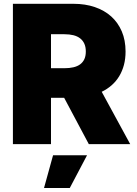

<svg xmlns="http://www.w3.org/2000/svg" viewBox="-20 -747 708 995"><path d="M360.8 -727.3Q421.5 -727.3 471.2 -710.4Q521 -693.5 556.3 -661.8Q591.6 -630 611.2 -584.2Q630.7 -538.4 630.7 -480.1Q630.7 -442.5 622.2 -410.3Q613.6 -378.2 597.7 -351.9Q581.7 -325.6 558.8 -305.4Q535.9 -285.2 507.1 -271.3L654.8 0H440.3L312.5 -240.1H244.3V0H46.9V-727.3ZM313.9 -393.5Q339.8 -393.5 360.4 -398.3Q381 -403.1 395.2 -413.5Q409.4 -424 417.1 -440.3Q424.7 -456.7 424.7 -480.1Q424.7 -503.6 417.1 -520.4Q409.4 -537.3 395.2 -548.3Q381 -559.3 360.4 -564.5Q339.8 -569.6 313.9 -569.6H244.3V-393.5ZM208.1 227.3 255 57.5H431.1L341.6 227.3Z"/></svg>

Font: Inter P Black
Style: Regular
Weight: 900
Designer: Rasmus Andersson
Foundry: rsms
Version: Version 3.018;git-588b23468